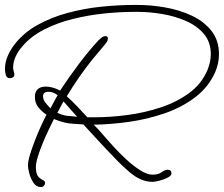

<svg xmlns="http://www.w3.org/2000/svg" viewBox="-20 -704 905 776"><path d="M145 52Q127 52 115.5 35Q104 18 98.5 -3Q93 -24 93 -35Q93 -52 101.5 -80Q110 -108 122 -138.5Q134 -169 146.5 -196.5Q159 -224 168 -240Q147 -255 134 -271.5Q121 -288 121 -313Q121 -332 132 -343Q143 -354 165 -354Q180 -354 195 -349.5Q210 -345 223 -338Q255 -387 296.5 -442.5Q338 -498 378 -541Q383 -546 390.5 -552Q398 -558 407 -558Q416 -558 416 -548Q416 -541 412 -535Q408 -529 404 -524Q391 -508 378 -493Q365 -478 352 -462Q324 -427 298.5 -390Q273 -353 250 -315Q272 -295 292.5 -273.5Q313 -252 333 -230H363Q425 -230 494 -239Q563 -248 628.5 -269.5Q694 -291 744.5 -328Q795 -365 819 -422Q832 -455 832 -485Q832 -534 804 -567Q776 -600 731 -619.5Q686 -639 635 -647.5Q584 -656 538 -656H520Q465 -656 401.5 -649.5Q338 -643 275 -627.5Q212 -612 158 -584.5Q104 -557 69 -515Q53 -497 43 -475Q33 -453 33 -430Q33 -423 35.5 -416Q38 -409 38 -402Q38 -396 33 -392Q28 -388 21 -388Q6 -388 3 -402.5Q0 -417 0 -425Q0 -451 10.5 -476Q21 -501 37 -522Q74 -571 130.5 -602.5Q187 -634 254 -652Q321 -670 390 -677Q459 -684 520 -684H537Q590 -684 647.5 -674Q705 -664 754.5 -641Q804 -618 834.5 -579.5Q865 -541 865 -485Q865 -448 850 -413Q823 -352 769 -311Q715 -270 645.5 -246Q576 -222 501.5 -211.5Q427 -201 359 -200Q370 -189 380.5 -177.5Q391 -166 401 -154Q413 -140 436.5 -114Q460 -88 488.5 -61.5Q517 -35 545.5 -16.5Q574 2 597 2Q620 2 633.5 -8Q647 -18 657 -18Q673 -18 673 -3Q673 6 657.5 14Q642 22 623.5 26.5Q605 31 596 31Q572 31 547 20Q528 12 504 -8Q480 -28 455.5 -53Q431 -78 409.5 -101Q388 -124 375 -138L317 -201Q291 -203 273.5 -204Q256 -205 239.5 -209Q223 -213 198 -223Q190 -207 177.5 -181Q165 -155 153 -126Q141 -97 133 -71Q125 -45 125 -29Q125 -1 134.5 9.5Q144 20 153 23.5Q162 27 162 36Q162 42 157.5 47Q153 52 145 52ZM184 -266Q192 -280 198.5 -293Q205 -306 213 -319Q196 -333 176 -333Q154 -333 154 -315Q154 -301 164 -288.5Q174 -276 184 -266ZM292 -232Q278 -247 264.5 -262.5Q251 -278 237 -294Q230 -283 224 -271Q218 -259 212 -248Q233 -238 251 -236Q269 -234 292 -232Z"/></svg>

Font: Ms Madi
Style: Regular
Weight: 400
Designer: Robert E. Leuschke
Foundry: Robert E. Leuschke
Version: Version 1.010; ttfautohint (v1.8.3)